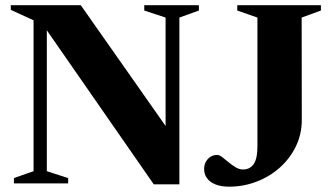

<svg xmlns="http://www.w3.org/2000/svg" viewBox="-20 -705 1271 738"><path d="M109 -47V-627L21.5 -667V-685H290.5L652.5 -169.5L616.5 -138.5V-637.5L534.5 -664.5V-685H744.5V-664.5L669.5 -637.5V3.5H571L139.5 -618L160 -633.5V-47L242 -20.5V0H33.5V-20.5ZM1140 -244.5Q1140 -189 1117.2 -142.2Q1094.5 -95.5 1055.5 -60.8Q1016.5 -26 966.2 -6.8Q916 12.5 861 12.5Q830 12.5 808.5 4Q787 -4.5 775.8 -19.8Q764.5 -35 764.5 -56Q764.5 -78 778.8 -93.8Q793 -109.5 814.5 -109.5Q823 -109.5 834.2 -101Q845.5 -92.5 858.5 -81.5Q871.5 -70.5 885.8 -62Q900 -53.5 914 -53.5Q940 -53.5 954.8 -73.8Q969.5 -94 969.5 -144.5V-637.5L892 -664.5V-685H1213.5V-664.5L1139.5 -637.5Z"/></svg>

Font: Newsreader 36pt
Style: Bold
Weight: 700
Designer: Hugues Gentile
Foundry: Production Type
Version: Version 1.003